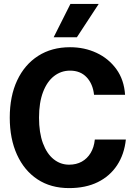

<svg xmlns="http://www.w3.org/2000/svg" viewBox="-20 -952 690 984"><path d="M334 12Q240 12 172 -33Q104 -78 67 -159.5Q30 -241 30 -349Q30 -459 68 -540Q106 -621 175.5 -665.5Q245 -710 339 -710Q413 -710 475 -681Q537 -652 576.5 -597.5Q616 -543 621 -466H462Q456 -522 424 -556Q392 -590 339 -590Q293 -590 257 -562Q221 -534 200.5 -480Q180 -426 180 -349Q180 -272 200 -218Q220 -164 255 -136Q290 -108 334 -108Q371 -108 399 -123.5Q427 -139 444.5 -168Q462 -197 466 -237H625Q617 -161 580 -105Q543 -49 481 -18.5Q419 12 334 12ZM255 -761 341 -932H486L374 -761Z"/></svg>

Font: Azeret Mono SemiBold
Style: Regular
Weight: 600
Designer: Martin Vácha
Foundry: Displaay
Version: Version 1.002